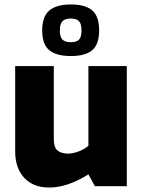

<svg xmlns="http://www.w3.org/2000/svg" viewBox="-20 -834 638 860"><path d="M48 -156V-538H221V-210Q221 -174 237.5 -160Q254 -146 286 -146Q307 -146 333 -156Q359 -166 376 -181V-538H548V0H405L376 -53Q282 6 200 6Q129 6 88.5 -37.5Q48 -81 48 -156ZM169 -698Q169 -760 201 -787Q233 -814 297 -814Q362 -814 393 -787.5Q424 -761 424 -698Q424 -635 393 -609Q362 -583 297 -583Q233 -583 201 -609Q169 -635 169 -698ZM345 -698Q345 -727 334 -739Q323 -751 297 -751Q272 -751 260 -739Q248 -727 248 -698Q248 -669 259.5 -657Q271 -645 297 -645Q323 -645 334 -656.5Q345 -668 345 -698Z"/></svg>

Font: Exo ExtraBold
Style: Regular
Weight: 800
Designer: Natanael Gama
Foundry: Natanael Gama
Version: Version 1.500